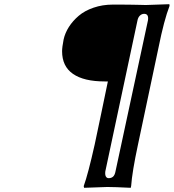

<svg xmlns="http://www.w3.org/2000/svg" viewBox="-20 -664 828 915"><path d="M634.8 -564.9 481.9 152.8Q480 168.5 484.4 176.8Q488.8 185.1 498 185.1Q510.7 185.1 519 177.7Q527.3 170.4 530.8 150.9L685.1 -566.9Q689.9 -598.1 667 -598.1Q655.8 -598.1 646.7 -589.6Q637.7 -581.1 634.8 -564.9ZM674.8 -640.1 787.1 -644 788.1 -636.2Q761.7 -567.9 735.8 -439Q665 -106.9 637.2 26.9Q609.9 154.3 605 222.2Q605 222.7 604 226.6Q603 230.5 603 231Q525.4 227.1 491.2 227.1L380.9 231L378.9 223.1Q399.9 165 431.2 24.9Q440.9 -22.5 462.4 -123.3Q483.9 -224.1 494.1 -275.9H479Q379.9 -275.9 327.9 -311.8Q275.9 -347.7 275.9 -419.9Q275.9 -438.5 283.2 -476.1Q290 -506.8 308.3 -535.6Q326.7 -564.5 355 -588.6Q383.3 -612.8 425.8 -627.4Q468.3 -642.1 518.1 -642.1Q604 -642.1 632.8 -641.1Q640.1 -641.1 655.8 -640.6Q671.4 -640.1 674.8 -640.1Z"/></svg>

Font: Linear Smooth
Style: Bold Italic
Weight: 700
Designer: Philipp H. Poll, Flanker
Foundry: Philipp H. Poll, reworked by Flanker
Version: Version 1.061 | FøM Fix